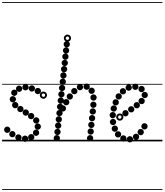

<svg xmlns="http://www.w3.org/2000/svg" viewBox="-25 -1349 1570 1832"><path d="M336.1 -450.5Q323.5 -450.5 314.8 -459.2Q306 -467.9 306 -480.4Q306 -493 314.7 -501.8Q323.4 -510.5 335.9 -510.5Q348.5 -510.5 357.2 -501.8Q366 -493.1 366 -480.6Q366 -468 357.3 -459.2Q348.6 -450.5 336.1 -450.5ZM279.1 -475Q266.5 -475 257.8 -483.7Q249 -492.4 249 -504.9Q249 -517.5 257.7 -526.2Q266.4 -535 278.9 -535Q291.5 -535 300.2 -526.3Q309 -517.6 309 -505.1Q309 -492.5 300.3 -483.8Q291.6 -475 279.1 -475ZM218.6 -486.5Q206 -486.5 197.2 -495.2Q188.5 -503.9 188.5 -516.4Q188.5 -529 197.2 -537.8Q205.9 -546.5 218.4 -546.5Q231 -546.5 239.8 -537.8Q248.5 -529.1 248.5 -516.6Q248.5 -504 239.8 -495.2Q231.1 -486.5 218.6 -486.5ZM157.6 -472.5Q145 -472.5 136.2 -481.2Q127.5 -489.9 127.5 -502.4Q127.5 -515 136.2 -523.8Q144.9 -532.5 157.4 -532.5Q170 -532.5 178.8 -523.8Q187.5 -515.1 187.5 -502.6Q187.5 -490 178.8 -481.2Q170.1 -472.5 157.6 -472.5ZM111.6 -434Q99 -434 90.2 -442.7Q81.5 -451.4 81.5 -463.9Q81.5 -476.5 90.2 -485.2Q98.9 -494 111.4 -494Q124 -494 132.8 -485.3Q141.5 -476.6 141.5 -464.1Q141.5 -451.5 132.8 -442.8Q124.1 -434 111.6 -434ZM97.6 -372Q85 -372 76.2 -380.7Q67.5 -389.4 67.5 -401.9Q67.5 -414.5 76.2 -423.2Q84.9 -432 97.4 -432Q110 -432 118.8 -423.3Q127.5 -414.6 127.5 -402.1Q127.5 -389.5 118.8 -380.8Q110.1 -372 97.6 -372ZM120.1 -316Q107.5 -316 98.8 -324.7Q90 -333.4 90 -345.9Q90 -358.5 98.7 -367.2Q107.4 -376 119.9 -376Q132.5 -376 141.2 -367.3Q150 -358.6 150 -346.1Q150 -333.5 141.3 -324.8Q132.6 -316 120.1 -316ZM169.6 -278.5Q157 -278.5 148.2 -287.2Q139.5 -295.9 139.5 -308.4Q139.5 -321 148.2 -329.8Q156.9 -338.5 169.4 -338.5Q182 -338.5 190.8 -329.8Q199.5 -321.1 199.5 -308.6Q199.5 -296 190.8 -287.2Q182.1 -278.5 169.6 -278.5ZM221.1 -245Q208.5 -245 199.8 -253.7Q191 -262.4 191 -274.9Q191 -287.5 199.7 -296.2Q208.4 -305 220.9 -305Q233.5 -305 242.2 -296.3Q251 -287.6 251 -275.1Q251 -262.5 242.3 -253.8Q233.6 -245 221.1 -245ZM272.1 -211.5Q259.5 -211.5 250.8 -220.2Q242 -228.9 242 -241.4Q242 -254 250.7 -262.8Q259.4 -271.5 271.9 -271.5Q284.5 -271.5 293.2 -262.8Q302 -254.1 302 -241.6Q302 -229 293.3 -220.2Q284.6 -211.5 272.1 -211.5ZM320.6 -170Q308 -170 299.2 -178.7Q290.5 -187.4 290.5 -199.9Q290.5 -212.5 299.2 -221.2Q307.9 -230 320.4 -230Q333 -230 341.8 -221.3Q350.5 -212.6 350.5 -200.1Q350.5 -187.5 341.8 -178.8Q333.1 -170 320.6 -170ZM335.6 -111Q323 -111 314.2 -119.7Q305.5 -128.4 305.5 -140.9Q305.5 -153.5 314.2 -162.2Q322.9 -171 335.4 -171Q348 -171 356.8 -162.3Q365.5 -153.6 365.5 -141.1Q365.5 -128.5 356.8 -119.8Q348.1 -111 335.6 -111ZM319.1 -52.5Q306.5 -52.5 297.8 -61.2Q289 -69.9 289 -82.4Q289 -95 297.7 -103.8Q306.4 -112.5 318.9 -112.5Q331.5 -112.5 340.2 -103.8Q349 -95.1 349 -82.6Q349 -70 340.3 -61.2Q331.6 -52.5 319.1 -52.5ZM273.1 -10Q260.5 -10 251.8 -18.7Q243 -27.4 243 -39.9Q243 -52.5 251.7 -61.2Q260.4 -70 272.9 -70Q285.5 -70 294.2 -61.3Q303 -52.6 303 -40.1Q303 -27.5 294.3 -18.8Q285.6 -10 273.1 -10ZM214.1 4.5Q201.5 4.5 192.8 -4.2Q184 -12.9 184 -25.4Q184 -38 192.7 -46.8Q201.4 -55.5 213.9 -55.5Q226.5 -55.5 235.2 -46.8Q244 -38.1 244 -25.6Q244 -13 235.3 -4.2Q226.6 4.5 214.1 4.5ZM151.1 -7.5Q138.5 -7.5 129.8 -16.2Q121 -24.9 121 -37.4Q121 -50 129.7 -58.8Q138.4 -67.5 150.9 -67.5Q163.5 -67.5 172.2 -58.8Q181 -50.1 181 -37.6Q181 -25 172.3 -16.2Q163.6 -7.5 151.1 -7.5ZM93.1 -39Q80.5 -39 71.8 -47.7Q63 -56.4 63 -68.9Q63 -81.5 71.7 -90.2Q80.4 -99 92.9 -99Q105.5 -99 114.2 -90.3Q123 -81.6 123 -69.1Q123 -56.5 114.3 -47.8Q105.6 -39 93.1 -39ZM44.1 -81Q31.5 -81 22.8 -89.7Q14 -98.4 14 -110.9Q14 -123.5 22.7 -132.2Q31.4 -141 43.9 -141Q56.5 -141 65.2 -132.3Q74 -123.6 74 -111.1Q74 -98.5 65.3 -89.8Q56.6 -81 44.1 -81ZM389.2 -406.5Q375 -406.5 364.8 -416.7Q354.5 -426.8 354.5 -441.2Q354.5 -455.5 364.7 -465.5Q374.8 -475.5 389.2 -475.5Q403.5 -475.5 413.5 -465.4Q423.5 -455.4 423.5 -441.2Q423.5 -427 413.4 -416.8Q403.4 -406.5 389.2 -406.5ZM389.2 -424.5Q396 -424.5 400.8 -429.4Q405.5 -434.3 405.5 -441Q405.5 -448 400.7 -452.8Q395.9 -457.5 389 -457.5Q382.5 -457.5 377.5 -452.8Q372.5 -448 372.5 -441Q372.5 -434.3 377.5 -429.4Q382.5 -424.5 389.2 -424.5ZM-5 455H483.5V463H-5ZM-5 -16H483.5V0H-5ZM-5 -549H483.5V-541H-5ZM-5 -1329H483.5V-1321H-5Z M575.1 -284.5Q562.5 -284.5 553.8 -293.2Q545 -301.9 545 -314.4Q545 -327 553.7 -335.8Q562.4 -344.5 574.9 -344.5Q587.5 -344.5 596.2 -335.8Q605 -327.1 605 -314.6Q605 -302 596.3 -293.2Q587.6 -284.5 575.1 -284.5ZM607.1 -344Q594.5 -344 585.8 -352.7Q577 -361.4 577 -373.9Q577 -386.5 585.7 -395.2Q594.4 -404 606.9 -404Q619.5 -404 628.2 -395.3Q637 -386.6 637 -374.1Q637 -361.5 628.3 -352.8Q619.6 -344 607.1 -344ZM641.1 -398Q628.5 -398 619.8 -406.7Q611 -415.4 611 -427.9Q611 -440.5 619.7 -449.2Q628.4 -458 640.9 -458Q653.5 -458 662.2 -449.3Q671 -440.6 671 -428.1Q671 -415.5 662.3 -406.8Q653.6 -398 641.1 -398ZM684.1 -449.5Q671.5 -449.5 662.8 -458.2Q654 -466.9 654 -479.4Q654 -492 662.7 -500.8Q671.4 -509.5 683.9 -509.5Q696.5 -509.5 705.2 -500.8Q714 -492.1 714 -479.6Q714 -467 705.3 -458.2Q696.6 -449.5 684.1 -449.5ZM738.1 -487.5Q725.5 -487.5 716.8 -496.2Q708 -504.9 708 -517.4Q708 -530 716.7 -538.8Q725.4 -547.5 737.9 -547.5Q750.5 -547.5 759.2 -538.8Q768 -530.1 768 -517.6Q768 -505 759.3 -496.2Q750.6 -487.5 738.1 -487.5ZM802.1 -492Q789.5 -492 780.8 -500.7Q772 -509.4 772 -521.9Q772 -534.5 780.7 -543.2Q789.4 -552 801.9 -552Q814.5 -552 823.2 -543.3Q832 -534.6 832 -522.1Q832 -509.5 823.3 -500.8Q814.6 -492 802.1 -492ZM849.6 -453Q837 -453 828.2 -461.7Q819.5 -470.4 819.5 -482.9Q819.5 -495.5 828.2 -504.2Q836.9 -513 849.4 -513Q862 -513 870.8 -504.3Q879.5 -495.6 879.5 -483.1Q879.5 -470.5 870.8 -461.8Q862.1 -453 849.6 -453ZM867.6 -388.5Q855 -388.5 846.2 -397.2Q837.5 -405.9 837.5 -418.4Q837.5 -431 846.2 -439.8Q854.9 -448.5 867.4 -448.5Q880 -448.5 888.8 -439.8Q897.5 -431.1 897.5 -418.6Q897.5 -406 888.8 -397.2Q880.1 -388.5 867.6 -388.5ZM866.1 -319.5Q853.5 -319.5 844.8 -328.2Q836 -336.9 836 -349.4Q836 -362 844.7 -370.8Q853.4 -379.5 865.9 -379.5Q878.5 -379.5 887.2 -370.8Q896 -362.1 896 -349.6Q896 -337 887.3 -328.2Q878.6 -319.5 866.1 -319.5ZM860.6 -255.5Q848 -255.5 839.2 -264.2Q830.5 -272.9 830.5 -285.4Q830.5 -298 839.2 -306.8Q847.9 -315.5 860.4 -315.5Q873 -315.5 881.8 -306.8Q890.5 -298.1 890.5 -285.6Q890.5 -273 881.8 -264.2Q873.1 -255.5 860.6 -255.5ZM853.6 -191.5Q841 -191.5 832.2 -200.2Q823.5 -208.9 823.5 -221.4Q823.5 -234 832.2 -242.8Q840.9 -251.5 853.4 -251.5Q866 -251.5 874.8 -242.8Q883.5 -234.1 883.5 -221.6Q883.5 -209 874.8 -200.2Q866.1 -191.5 853.6 -191.5ZM846.6 -127.5Q834 -127.5 825.2 -136.2Q816.5 -144.9 816.5 -157.4Q816.5 -170 825.2 -178.8Q833.9 -187.5 846.4 -187.5Q859 -187.5 867.8 -178.8Q876.5 -170.1 876.5 -157.6Q876.5 -145 867.8 -136.2Q859.1 -127.5 846.6 -127.5ZM840.6 -64Q828 -64 819.2 -72.7Q810.5 -81.4 810.5 -93.9Q810.5 -106.5 819.2 -115.2Q827.9 -124 840.4 -124Q853 -124 861.8 -115.3Q870.5 -106.6 870.5 -94.1Q870.5 -81.5 861.8 -72.8Q853.1 -64 840.6 -64ZM834.6 0Q822 0 813.2 -8.7Q804.5 -17.4 804.5 -29.9Q804.5 -42.5 813.2 -51.2Q821.9 -60 834.4 -60Q847 -60 855.8 -51.3Q864.5 -42.6 864.5 -30.1Q864.5 -17.5 855.8 -8.8Q847.1 0 834.6 0ZM612.1 -896.5Q599.5 -896.5 590.8 -905.2Q582 -913.9 582 -926.4Q582 -939 590.7 -947.8Q599.4 -956.5 611.9 -956.5Q624.5 -956.5 633.2 -947.8Q642 -939.1 642 -926.6Q642 -914 633.3 -905.2Q624.6 -896.5 612.1 -896.5ZM605.6 -837.5Q593 -837.5 584.2 -846.2Q575.5 -854.9 575.5 -867.4Q575.5 -880 584.2 -888.8Q592.9 -897.5 605.4 -897.5Q618 -897.5 626.8 -888.8Q635.5 -880.1 635.5 -867.6Q635.5 -855 626.8 -846.2Q618.1 -837.5 605.6 -837.5ZM599.1 -778.5Q586.5 -778.5 577.8 -787.2Q569 -795.9 569 -808.4Q569 -821 577.7 -829.8Q586.4 -838.5 598.9 -838.5Q611.5 -838.5 620.2 -829.8Q629 -821.1 629 -808.6Q629 -796 620.3 -787.2Q611.6 -778.5 599.1 -778.5ZM593.1 -718.5Q580.5 -718.5 571.8 -727.2Q563 -735.9 563 -748.4Q563 -761 571.7 -769.8Q580.4 -778.5 592.9 -778.5Q605.5 -778.5 614.2 -769.8Q623 -761.1 623 -748.6Q623 -736 614.3 -727.2Q605.6 -718.5 593.1 -718.5ZM586.6 -659Q574 -659 565.2 -667.7Q556.5 -676.4 556.5 -688.9Q556.5 -701.5 565.2 -710.2Q573.9 -719 586.4 -719Q599 -719 607.8 -710.3Q616.5 -701.6 616.5 -689.1Q616.5 -676.5 607.8 -667.8Q599.1 -659 586.6 -659ZM580.1 -599Q567.5 -599 558.8 -607.7Q550 -616.4 550 -628.9Q550 -641.5 558.7 -650.2Q567.4 -659 579.9 -659Q592.5 -659 601.2 -650.3Q610 -641.6 610 -629.1Q610 -616.5 601.3 -607.8Q592.6 -599 580.1 -599ZM574.1 -539Q561.5 -539 552.8 -547.7Q544 -556.4 544 -568.9Q544 -581.5 552.7 -590.2Q561.4 -599 573.9 -599Q586.5 -599 595.2 -590.3Q604 -581.6 604 -569.1Q604 -556.5 595.3 -547.8Q586.6 -539 574.1 -539ZM567.6 -479.5Q555 -479.5 546.2 -488.2Q537.5 -496.9 537.5 -509.4Q537.5 -522 546.2 -530.8Q554.9 -539.5 567.4 -539.5Q580 -539.5 588.8 -530.8Q597.5 -522.1 597.5 -509.6Q597.5 -497 588.8 -488.2Q580.1 -479.5 567.6 -479.5ZM561.1 -419.5Q548.5 -419.5 539.8 -428.2Q531 -436.9 531 -449.4Q531 -462 539.7 -470.8Q548.4 -479.5 560.9 -479.5Q573.5 -479.5 582.2 -470.8Q591 -462.1 591 -449.6Q591 -437 582.3 -428.2Q573.6 -419.5 561.1 -419.5ZM555.1 -359.5Q542.5 -359.5 533.8 -368.2Q525 -376.9 525 -389.4Q525 -402 533.7 -410.8Q542.4 -419.5 554.9 -419.5Q567.5 -419.5 576.2 -410.8Q585 -402.1 585 -389.6Q585 -377 576.3 -368.2Q567.6 -359.5 555.1 -359.5ZM548.6 -300Q536 -300 527.2 -308.7Q518.5 -317.4 518.5 -329.9Q518.5 -342.5 527.2 -351.2Q535.9 -360 548.4 -360Q561 -360 569.8 -351.3Q578.5 -342.6 578.5 -330.1Q578.5 -317.5 569.8 -308.8Q561.1 -300 548.6 -300ZM542.6 -240Q530 -240 521.2 -248.7Q512.5 -257.4 512.5 -269.9Q512.5 -282.5 521.2 -291.2Q529.9 -300 542.4 -300Q555 -300 563.8 -291.3Q572.5 -282.6 572.5 -270.1Q572.5 -257.5 563.8 -248.8Q555.1 -240 542.6 -240ZM536.1 -180Q523.5 -180 514.8 -188.7Q506 -197.4 506 -209.9Q506 -222.5 514.7 -231.2Q523.4 -240 535.9 -240Q548.5 -240 557.2 -231.3Q566 -222.6 566 -210.1Q566 -197.5 557.3 -188.8Q548.6 -180 536.1 -180ZM530.1 -120.5Q517.5 -120.5 508.8 -129.2Q500 -137.9 500 -150.4Q500 -163 508.7 -171.8Q517.4 -180.5 529.9 -180.5Q542.5 -180.5 551.2 -171.8Q560 -163.1 560 -150.6Q560 -138 551.3 -129.2Q542.6 -120.5 530.1 -120.5ZM523.6 -60.5Q511 -60.5 502.2 -69.2Q493.5 -77.9 493.5 -90.4Q493.5 -103 502.2 -111.8Q510.9 -120.5 523.4 -120.5Q536 -120.5 544.8 -111.8Q553.5 -103.1 553.5 -90.6Q553.5 -78 544.8 -69.2Q536.1 -60.5 523.6 -60.5ZM517.1 -0.5Q504.5 -0.5 495.8 -9.2Q487 -17.9 487 -30.4Q487 -43 495.7 -51.8Q504.4 -60.5 516.9 -60.5Q529.5 -60.5 538.2 -51.8Q547 -43.1 547 -30.6Q547 -18 538.3 -9.2Q529.6 -0.5 517.1 -0.5ZM618.7 -950Q604.5 -950 594.2 -960.2Q584 -970.3 584 -984.7Q584 -999 594.2 -1009Q604.3 -1019 618.7 -1019Q633 -1019 643 -1008.9Q653 -998.9 653 -984.7Q653 -970.5 642.9 -960.2Q632.9 -950 618.7 -950ZM618.8 -968Q625.5 -968 630.2 -972.9Q635 -977.8 635 -984.5Q635 -991.5 630.2 -996.2Q625.4 -1001 618.5 -1001Q612 -1001 607 -996.2Q602 -991.5 602 -984.5Q602 -977.8 607 -972.9Q612 -968 618.8 -968ZM437.5 455H1056.5V463H437.5ZM437.5 -16H1056.5V0H437.5ZM437.5 -549H1056.5V-541H437.5ZM437.5 -1329H1056.5V-1321H437.5Z M1172.1 -238.5Q1159.5 -238.5 1150.8 -247.2Q1142 -255.9 1142 -268.4Q1142 -281 1150.7 -289.8Q1159.4 -298.5 1171.9 -298.5Q1184.5 -298.5 1193.2 -289.8Q1202 -281.1 1202 -268.6Q1202 -256 1193.3 -247.2Q1184.6 -238.5 1172.1 -238.5ZM1227.1 -276Q1214.5 -276 1205.8 -284.7Q1197 -293.4 1197 -305.9Q1197 -318.5 1205.7 -327.2Q1214.4 -336 1226.9 -336Q1239.5 -336 1248.2 -327.3Q1257 -318.6 1257 -306.1Q1257 -293.5 1248.3 -284.8Q1239.6 -276 1227.1 -276ZM1280.1 -315Q1267.5 -315 1258.8 -323.7Q1250 -332.4 1250 -344.9Q1250 -357.5 1258.7 -366.2Q1267.4 -375 1279.9 -375Q1292.5 -375 1301.2 -366.3Q1310 -357.6 1310 -345.1Q1310 -332.5 1301.3 -323.8Q1292.6 -315 1280.1 -315ZM1326.6 -355Q1314 -355 1305.2 -363.7Q1296.5 -372.4 1296.5 -384.9Q1296.5 -397.5 1305.2 -406.2Q1313.9 -415 1326.4 -415Q1339 -415 1347.8 -406.3Q1356.5 -397.6 1356.5 -385.1Q1356.5 -372.5 1347.8 -363.8Q1339.1 -355 1326.6 -355ZM1356.1 -412.5Q1343.5 -412.5 1334.8 -421.2Q1326 -429.9 1326 -442.4Q1326 -455 1334.7 -463.8Q1343.4 -472.5 1355.9 -472.5Q1368.5 -472.5 1377.2 -463.8Q1386 -455.1 1386 -442.6Q1386 -430 1377.3 -421.2Q1368.6 -412.5 1356.1 -412.5ZM1326.1 -469.5Q1313.5 -469.5 1304.8 -478.2Q1296 -486.9 1296 -499.4Q1296 -512 1304.7 -520.8Q1313.4 -529.5 1325.9 -529.5Q1338.5 -529.5 1347.2 -520.8Q1356 -512.1 1356 -499.6Q1356 -487 1347.3 -478.2Q1338.6 -469.5 1326.1 -469.5ZM1266.1 -491Q1253.5 -491 1244.8 -499.7Q1236 -508.4 1236 -520.9Q1236 -533.5 1244.7 -542.2Q1253.4 -551 1265.9 -551Q1278.5 -551 1287.2 -542.3Q1296 -533.6 1296 -521.1Q1296 -508.5 1287.3 -499.8Q1278.6 -491 1266.1 -491ZM1203.1 -483Q1190.5 -483 1181.8 -491.7Q1173 -500.4 1173 -512.9Q1173 -525.5 1181.7 -534.2Q1190.4 -543 1202.9 -543Q1215.5 -543 1224.2 -534.3Q1233 -525.6 1233 -513.1Q1233 -500.5 1224.3 -491.8Q1215.6 -483 1203.1 -483ZM1148.1 -448Q1135.5 -448 1126.8 -456.7Q1118 -465.4 1118 -477.9Q1118 -490.5 1126.7 -499.2Q1135.4 -508 1147.9 -508Q1160.5 -508 1169.2 -499.3Q1178 -490.6 1178 -478.1Q1178 -465.5 1169.3 -456.8Q1160.6 -448 1148.1 -448ZM1107.6 -399Q1095 -399 1086.2 -407.7Q1077.5 -416.4 1077.5 -428.9Q1077.5 -441.5 1086.2 -450.2Q1094.9 -459 1107.4 -459Q1120 -459 1128.8 -450.3Q1137.5 -441.6 1137.5 -429.1Q1137.5 -416.5 1128.8 -407.8Q1120.1 -399 1107.6 -399ZM1079.1 -342.5Q1066.5 -342.5 1057.8 -351.2Q1049 -359.9 1049 -372.4Q1049 -385 1057.7 -393.8Q1066.4 -402.5 1078.9 -402.5Q1091.5 -402.5 1100.2 -393.8Q1109 -385.1 1109 -372.6Q1109 -360 1100.3 -351.2Q1091.6 -342.5 1079.1 -342.5ZM1060.6 -283.5Q1048 -283.5 1039.2 -292.2Q1030.5 -300.9 1030.5 -313.4Q1030.5 -326 1039.2 -334.8Q1047.9 -343.5 1060.4 -343.5Q1073 -343.5 1081.8 -334.8Q1090.5 -326.1 1090.5 -313.6Q1090.5 -301 1081.8 -292.2Q1073.1 -283.5 1060.6 -283.5ZM1051.1 -220.5Q1038.5 -220.5 1029.8 -229.2Q1021 -237.9 1021 -250.4Q1021 -263 1029.7 -271.8Q1038.4 -280.5 1050.9 -280.5Q1063.5 -280.5 1072.2 -271.8Q1081 -263.1 1081 -250.6Q1081 -238 1072.3 -229.2Q1063.6 -220.5 1051.1 -220.5ZM1053.6 -155Q1041 -155 1032.2 -163.7Q1023.5 -172.4 1023.5 -184.9Q1023.5 -197.5 1032.2 -206.2Q1040.9 -215 1053.4 -215Q1066 -215 1074.8 -206.3Q1083.5 -197.6 1083.5 -185.1Q1083.5 -172.5 1074.8 -163.8Q1066.1 -155 1053.6 -155ZM1070.6 -91.5Q1058 -91.5 1049.2 -100.2Q1040.5 -108.9 1040.5 -121.4Q1040.5 -134 1049.2 -142.8Q1057.9 -151.5 1070.4 -151.5Q1083 -151.5 1091.8 -142.8Q1100.5 -134.1 1100.5 -121.6Q1100.5 -109 1091.8 -100.2Q1083.1 -91.5 1070.6 -91.5ZM1101.6 -37Q1089 -37 1080.2 -45.7Q1071.5 -54.4 1071.5 -66.9Q1071.5 -79.5 1080.2 -88.2Q1088.9 -97 1101.4 -97Q1114 -97 1122.8 -88.3Q1131.5 -79.6 1131.5 -67.1Q1131.5 -54.5 1122.8 -45.8Q1114.1 -37 1101.6 -37ZM1152.1 2Q1139.5 2 1130.8 -6.7Q1122 -15.4 1122 -27.9Q1122 -40.5 1130.7 -49.2Q1139.4 -58 1151.9 -58Q1164.5 -58 1173.2 -49.3Q1182 -40.6 1182 -28.1Q1182 -15.5 1173.3 -6.8Q1164.6 2 1152.1 2ZM1214.6 10Q1202 10 1193.2 1.3Q1184.5 -7.4 1184.5 -19.9Q1184.5 -32.5 1193.2 -41.2Q1201.9 -50 1214.4 -50Q1227 -50 1235.8 -41.3Q1244.5 -32.6 1244.5 -20.1Q1244.5 -7.5 1235.8 1.2Q1227.1 10 1214.6 10ZM1273.1 -13.5Q1260.5 -13.5 1251.8 -22.2Q1243 -30.9 1243 -43.4Q1243 -56 1251.7 -64.8Q1260.4 -73.5 1272.9 -73.5Q1285.5 -73.5 1294.2 -64.8Q1303 -56.1 1303 -43.6Q1303 -31 1294.3 -22.2Q1285.6 -13.5 1273.1 -13.5ZM1317.6 -58.5Q1305 -58.5 1296.2 -67.2Q1287.5 -75.9 1287.5 -88.4Q1287.5 -101 1296.2 -109.8Q1304.9 -118.5 1317.4 -118.5Q1330 -118.5 1338.8 -109.8Q1347.5 -101.1 1347.5 -88.6Q1347.5 -76 1338.8 -67.2Q1330.1 -58.5 1317.6 -58.5ZM1353.6 -113.5Q1341 -113.5 1332.2 -122.2Q1323.5 -130.9 1323.5 -143.4Q1323.5 -156 1332.2 -164.8Q1340.9 -173.5 1353.4 -173.5Q1366 -173.5 1374.8 -164.8Q1383.5 -156.1 1383.5 -143.6Q1383.5 -131 1374.8 -122.2Q1366.1 -113.5 1353.6 -113.5ZM1118.2 -197.5Q1104 -197.5 1093.8 -207.7Q1083.5 -217.8 1083.5 -232.2Q1083.5 -246.5 1093.7 -256.5Q1103.8 -266.5 1118.2 -266.5Q1132.5 -266.5 1142.5 -256.4Q1152.5 -246.4 1152.5 -232.2Q1152.5 -218 1142.4 -207.8Q1132.4 -197.5 1118.2 -197.5ZM1118.2 -215.5Q1125 -215.5 1129.8 -220.4Q1134.5 -225.3 1134.5 -232Q1134.5 -239 1129.7 -243.8Q1124.9 -248.5 1118 -248.5Q1111.5 -248.5 1106.5 -243.8Q1101.5 -239 1101.5 -232Q1101.5 -225.3 1106.5 -220.4Q1111.5 -215.5 1118.2 -215.5ZM971.5 455H1524.5V463H971.5ZM971.5 -16H1524.5V0H971.5ZM971.5 -549H1524.5V-541H971.5ZM971.5 -1329H1524.5V-1321H971.5Z"/></svg>

Font: Edu SA Dotted Guide
Style: Regular
Weight: 400
Designer: Tina and Corey Anderson, Eben Sorkin, Mirko Velimirovic
Foundry: Google for Education
Version: Version 2.000